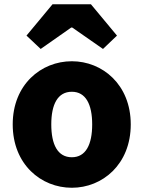

<svg xmlns="http://www.w3.org/2000/svg" viewBox="-20 -872 677 906"><path d="M319 14C463 14 597 -96 597 -285C597 -473 463 -583 319 -583C174 -583 40 -473 40 -285C40 -96 174 14 319 14ZM319 -130C252 -130 222 -190 222 -285C222 -379 252 -439 319 -439C385 -439 415 -379 415 -285C415 -190 385 -130 319 -130ZM105 -704 172 -641 316 -742H321L466 -641L532 -704L409 -852H228Z"/></svg>

Font: Noto Sans JP Black
Style: Regular
Weight: 900
Designer: Ryoko NISHIZUKA 西塚涼子 (kana, bopomofo & ideographs); Paul D. Hunt (Latin, Greek & Cyrillic); Sandoll Communications 산돌커뮤니
Foundry: Adobe
Version: Version 2.002;hotconv 1.0.116;makeotfexe 2.5.65601